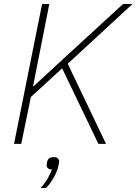

<svg xmlns="http://www.w3.org/2000/svg" viewBox="-20 -718 681 958"><path d="M290 -377 134 -234 86 0H50L190 -698H226L145 -288H148L303 -431L594 -698H641L318 -400L509 0H471ZM249 66Q263 66 269 73Q275 80 275 88Q275 95 272 107Q267 133 250 164.5Q233 196 210 220H183Q206 194 219 170.5Q232 147 239 128Q225 127 219 121.5Q213 116 213 108Q213 106 213.5 100.5Q214 95 215 90Q217 79 224.5 72.5Q232 66 249 66Z"/></svg>

Font: IBM Plex Sans ExtLt
Style: Italic
Weight: 200
Italic angle: -11°
Designer: Mike Abbink, Paul van der Laan, Pieter van Rosmalen
Foundry: Bold Monday
Version: Version 3.005